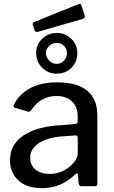

<svg xmlns="http://www.w3.org/2000/svg" viewBox="-20 -968 592 998"><path d="M369 -60Q334 -26 292 -8Q250 10 198 10Q120 10 76 -30Q32 -70 32 -135Q32 -190 63.5 -229Q95 -268 156 -291Q217 -314 304 -318L368 -323Q375 -324 379.5 -327Q384 -330 384 -338V-363Q384 -412 354.5 -440.5Q325 -469 273 -469Q233 -469 200 -451Q167 -433 142 -395Q138 -390 135 -388Q132 -386 125 -388L57 -408Q52 -410 50.5 -413.5Q49 -417 54 -427Q82 -481 138.5 -510.5Q195 -540 277 -540Q349 -540 395.5 -519.5Q442 -499 464 -460.5Q486 -422 486 -370V-17Q486 -7 483 -3.5Q480 0 471 0H404Q396 0 392.5 -5.5Q389 -11 388 -20L386 -58Q384 -74 369 -60ZM384 -249Q384 -266 370 -264L316 -260Q276 -258 243 -249.5Q210 -241 186.5 -227Q163 -213 150 -193.5Q137 -174 137 -148Q137 -109 164.5 -86.5Q192 -64 239 -64Q269 -64 295.5 -74.5Q322 -85 341 -101Q362 -118 373 -136Q384 -154 384 -171V-249ZM382 -692Q382 -646 351 -615.5Q320 -585 275 -585Q230 -585 199 -616.5Q168 -648 168 -694Q168 -723 182.5 -746Q197 -769 221.5 -783Q246 -797 275 -797Q305 -797 329 -783Q353 -769 367.5 -745.5Q382 -722 382 -692ZM328 -691Q328 -715 312.5 -730Q297 -745 274 -745Q253 -745 236 -730Q219 -715 219 -691Q219 -670 236 -653Q253 -636 274 -636Q297 -636 312.5 -653Q328 -670 328 -691ZM403 -940 420 -889Q425 -874 408 -869L178 -803Q171 -801 167 -802.5Q163 -804 160 -811L151 -837Q147 -850 156 -853L389 -947Q399 -951 403 -940Z"/></svg>

Font: Libre Franklin Medium
Style: Regular
Weight: 500
Designer: Pablo Impallari, Rodrigo Fuenzalida, Nhung Nguyen
Foundry: Impallari Type
Version: Version 3.000